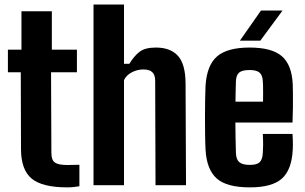

<svg xmlns="http://www.w3.org/2000/svg" viewBox="-20 -820 1350 850"><path d="M278 9.5Q167.5 9.5 120.5 -29Q73.5 -67.5 73 -158.5L72 -500H15V-600H75V-770H209.5V-600H320.5V-500H206L207.5 -143Q207.5 -111 223.2 -100.2Q239 -89.5 278.5 -89.5Q292 -89.5 304.2 -90Q316.5 -90.5 331.5 -90.5V4.5Q319.5 6.5 306.5 8Q293.5 9.5 278 9.5Z M394 0V-800H529V-537.5H552.5Q574 -572.5 598.2 -591Q622.5 -609.5 670 -609.5Q734.5 -609.5 767.8 -572.8Q801 -536 801.5 -451L803.5 0H668.5L667 -462.5Q667 -488 654.5 -500.2Q642 -512.5 614.5 -512.5Q588 -512.5 563.8 -500Q539.5 -487.5 529 -465.5V0Z M1086.5 9.5Q983.5 9.5 939.2 -30Q895 -69.5 890 -157Q888.5 -183.5 888 -222.5Q887.5 -261.5 887.5 -303.5Q887.5 -345.5 888.2 -382.5Q889 -419.5 890 -441.5Q896 -532 941.5 -570.8Q987 -609.5 1085 -609.5Q1183.5 -609.5 1227.8 -571.2Q1272 -533 1276 -447Q1276.5 -435 1276.8 -406.2Q1277 -377.5 1276.8 -342.5Q1276.5 -307.5 1275 -277.5H1022Q1022 -245 1022.8 -211.8Q1023.5 -178.5 1024.5 -142Q1025.5 -114 1039.5 -102Q1053.5 -90 1086 -90Q1117.5 -90 1129.8 -102Q1142 -114 1143.5 -143Q1144.5 -158 1144.8 -178.2Q1145 -198.5 1143.5 -227H1275Q1276 -218.5 1276.5 -195.8Q1277 -173 1276 -157Q1271.5 -68 1227.8 -29.2Q1184 9.5 1086.5 9.5ZM1022.5 -370H1144.5Q1144.5 -389.5 1144.8 -408.5Q1145 -427.5 1144.5 -441.5Q1144 -455.5 1143.5 -461Q1142 -487.5 1128.8 -498.8Q1115.5 -510 1085 -510Q1051.5 -510 1038.5 -498.5Q1025.5 -487 1024.5 -461Q1024 -437.5 1023.2 -414.8Q1022.5 -392 1022.5 -370ZM1042 -640 1135.5 -773.5H1231L1132.5 -640Z"/></svg>

Font: Big Shoulders Text Thin ExtraBold
Style: Regular
Weight: 800
Version: Version 2.002